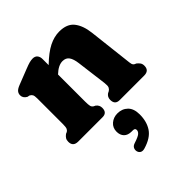

<svg xmlns="http://www.w3.org/2000/svg" viewBox="-198 -575 954 954"><g transform="rotate(-45 278.5 -98.0)"><path d="M221 -415.5V-372.5Q266.5 -416.5 303.2 -435Q340 -453.5 376 -453.5Q430 -453.5 455.2 -421.8Q480.5 -390 487 -334L512 -117Q514 -95.5 516.2 -87Q518.5 -78.5 526 -74L535 -70Q544.5 -62.5 550 -54.5Q555.5 -46.5 555.5 -34Q555.5 0 519.5 0H347.5Q315 0 315 -34Q315 -54 331 -65L341 -70Q349 -75 353 -83.5Q357 -92 354.5 -113L334 -273.5Q330 -305.5 318.5 -321.8Q307 -338 283.5 -338Q254 -338 221.5 -307L221 -306.5V-117Q221 -93.5 223.5 -84.2Q226 -75 234 -70L244 -65Q259.5 -53 259.5 -34Q259.5 0 227.5 0H56.5Q20.5 0 20.5 -34Q20.5 -46.5 25.5 -54.5Q30.5 -62.5 40.5 -70L50 -74Q57.5 -78.5 60.8 -86.8Q64 -95 64 -117V-296Q64 -314 60 -321.2Q56 -328.5 47 -333L35 -335.5Q14.5 -347 14.5 -366.5Q14.5 -379 21.8 -388Q29 -397 48 -404.5L129.5 -436.5Q152 -445.5 164.5 -448.8Q177 -452 188 -452Q204 -452 212.5 -441.8Q221 -431.5 221 -415.5ZM279.5 152.5Q253 152.5 239.2 138.2Q225.5 124 225.5 100Q225.5 72.5 245.2 55.5Q265 38.5 293 38.5Q325.5 38.5 346.8 59.2Q368 80 368 121Q368 171 345 205.5Q322 240 264.5 257Q249 261.5 239.5 255.8Q230 250 227.5 238Q225.5 226.5 230.8 217.2Q236 208 250.5 203.5Q283 193 293 184.2Q303 175.5 303 165Q303 152.5 288 152.5Z"/></g></svg>

Font: Fraunces 144pt SuperSoft
Style: Bold
Weight: 700
Version: Version 1.000;[b76b70a41]